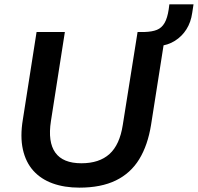

<svg xmlns="http://www.w3.org/2000/svg" viewBox="-20 -852 909 882"><path d="M345 10Q276 10 222 -9.5Q168 -29 133 -68Q98 -107 85 -166Q72 -225 85 -303L148 -705H278L214 -296Q199 -200 234 -151Q269 -102 354 -102Q436 -102 483 -144.5Q530 -187 544 -278L612 -705H741L674 -279Q659 -185 619.5 -120.5Q580 -56 512 -23Q444 10 345 10ZM708 -640 640 -686 643 -705Q679 -706 701 -715Q723 -724 736 -746.5Q749 -769 755 -809L758 -832H869L863 -793Q857 -750 836.5 -717.5Q816 -685 783.5 -664.5Q751 -644 708 -640Z"/></svg>

Font: Nunito Sans 11pt
Style: Bold Italic
Weight: 700
Italic angle: -9°
Version: Version 3.101;gftools[0.9.27]